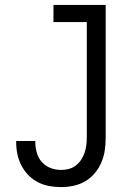

<svg xmlns="http://www.w3.org/2000/svg" viewBox="-20 -755 540 783"><path d="M229 8Q204 8 180 3.5Q156 -1 134.5 -12Q113 -23 96 -40.5Q79 -58 67.5 -80Q56 -102 51 -126Q46 -150 46 -174V-180H124V-176Q124 -154 130 -132.5Q136 -111 150.5 -94.5Q165 -78 186 -70Q207 -62 229 -62Q245 -62 260.5 -66Q276 -70 289 -80Q302 -90 311 -103.5Q320 -117 325 -132Q330 -147 332 -163Q334 -179 334 -195V-665H198V-735H411V-195Q411 -169 407.5 -143.5Q404 -118 394 -94Q384 -70 367 -49.5Q350 -29 328 -16Q306 -3 280.5 2.5Q255 8 229 8Z"/></svg>

Font: Iosevka srxl
Style: Regular
Weight: 400
Monospace: yes
Designer: Belleve Invis
Foundry: Belleve Invis
Version: Version 33.0.1; ttfautohint (v1.8.3)